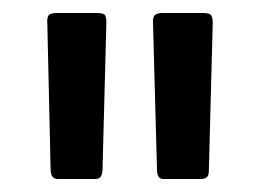

<svg xmlns="http://www.w3.org/2000/svg" viewBox="-20 -727 401 296"><path d="M69 -451Q64 -451 61 -454.5Q58 -458 58 -467L53 -688Q52 -700 55 -703.5Q58 -707 68 -707H128Q140 -707 142 -703.5Q144 -700 144 -692L138 -464Q137 -456 134.5 -453.5Q132 -451 125 -451ZM232 -451Q227 -451 224.5 -454.5Q222 -458 222 -467L216 -688Q215 -700 218.5 -703.5Q222 -707 231 -707H292Q303 -707 305.5 -703.5Q308 -700 308 -692L302 -464Q302 -456 298.5 -453.5Q295 -451 289 -451Z"/></svg>

Font: Glory SemiBold
Style: Regular
Weight: 600
Designer: Robert Leuschke
Foundry: Robert Leuschke
Version: Version 1.011